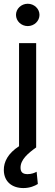

<svg xmlns="http://www.w3.org/2000/svg" viewBox="-25 -771 286 1004"><path d="M97.3 212.4C131.4 212.4 157.3 201 172.9 191.1L166.5 127.1C156.6 132.8 139.9 139.6 119 139.6C91.3 139.6 82.4 126.8 82.4 105.5C82.4 63.6 121.4 30.5 164.1 0V-545.5H74.6V-6.4C16.7 30.9 -5.7 75.6 -5 118.6C-4.3 179.7 38.7 212.4 97.3 212.4ZM58.6 -693.2C58.6 -660.9 86.3 -634.6 120 -634.6C153.8 -634.6 181.5 -660.9 181.5 -693.2C181.5 -725.1 153.8 -751.4 120 -751.4C86.3 -751.4 58.6 -725.1 58.6 -693.2Z"/></svg>

Font: Margiela Sans Text
Style: Regular
Weight: 400
Designer: Stefan Endress, Andreas Faust
Version: Version 1.100;FEAKit 1.0